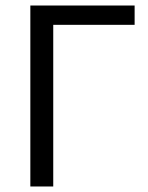

<svg xmlns="http://www.w3.org/2000/svg" viewBox="-20 -676 538 696"><path d="M90 0H173V-586H468V-656H90Z"/></svg>

Font: Giro Sans Regular
Style: Regular
Weight: 400
Designer: Paul D. Hunt
Foundry: Adobe Systems Incorporated
Version: Version 1.000;PS 1.0;hotconv 1.0.88;makeotf.lib2.5.647800